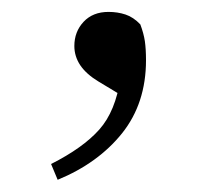

<svg xmlns="http://www.w3.org/2000/svg" viewBox="-20 -125 367 321"><path d="M76.4 175.6 65.4 149.2Q118.8 122.2 146 91.6Q173.2 61.1 181.4 5.5L192.8 40.3L144.5 11.2Q124.2 -1.1 114.2 -15.9Q104.3 -30.8 104.3 -48.1Q104.3 -71.9 119.7 -88.5Q135.2 -105.1 161.5 -105.1Q176.6 -105.1 189.9 -100.7Q203.1 -96.3 214.6 -84.2Q220.2 -69.3 222.2 -56.1Q224.1 -42.8 224.1 -24.4Q224.1 47.7 184.1 97.8Q144 147.8 76.4 175.6Z"/></svg>

Font: Source Han Serif JP VF
Style: Regular
Weight: 250
Designer: Ryoko NISHIZUKA 西塚涼子 (kana & ideographs); Frank Grießhammer (Latin, Greek & Cyrillic); Wenlong ZHANG 张文龙 (bopomofo); San
Foundry: Adobe
Version: Version 2.001;hotconv 1.1.0;makeotfexe 2.6.0